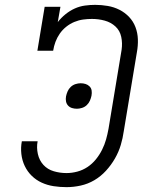

<svg xmlns="http://www.w3.org/2000/svg" viewBox="-20 -763 640 791"><path d="M254 8Q227 8 201 4Q175 0 152 -10.5Q129 -21 111 -38.5Q93 -56 82 -79Q71 -102 68 -128.5Q65 -155 70 -181H135Q130 -155 136 -128.5Q142 -102 159 -83.5Q176 -65 201.5 -57.5Q227 -50 254 -50Q276 -50 298.5 -56Q321 -62 340.5 -75Q360 -88 375 -106.5Q390 -125 400.5 -146Q411 -167 417 -188.5Q423 -210 427 -232L481 -558Q485 -585 479.5 -611Q474 -637 455.5 -654Q437 -671 411.5 -678Q386 -685 359 -685Q341 -685 322.5 -682.5Q304 -680 286 -672.5Q268 -665 252.5 -652.5Q237 -640 226 -624Q215 -608 208.5 -590.5Q202 -573 199 -554H134L164 -735H229L218 -672Q232 -690 250 -704.5Q268 -719 288 -728Q308 -737 329.5 -740Q351 -743 372 -743Q398 -743 424 -738.5Q450 -734 472.5 -722.5Q495 -711 512 -693Q529 -675 538 -651.5Q547 -628 548 -601.5Q549 -575 544 -548L490 -223Q486 -194 477.5 -165.5Q469 -137 453.5 -110Q438 -83 416.5 -59.5Q395 -36 368.5 -20.5Q342 -5 312.5 1.5Q283 8 254 8ZM297 -315Q286 -315 276.5 -318Q267 -321 260.5 -328Q254 -335 252 -345Q250 -355 252 -366Q254 -376 258.5 -386.5Q263 -397 271.5 -405Q280 -413 291 -416.5Q302 -420 312 -420Q323 -420 332.5 -417Q342 -414 349 -407Q356 -400 357.5 -390Q359 -380 357 -369Q355 -359 350.5 -348.5Q346 -338 337.5 -330Q329 -322 318 -318.5Q307 -315 297 -315Z"/></svg>

Font: Iosevka Etoile Light Oblique
Style: Regular
Weight: 300
Italic angle: -9°
Designer: Belleve Invis
Foundry: Belleve Invis
Version: Version 15.5.2; ttfautohint (v1.8.4)